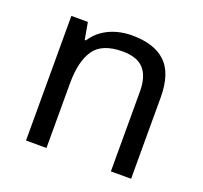

<svg xmlns="http://www.w3.org/2000/svg" viewBox="-100 -661 819 776"><g transform="rotate(20 309.0 -273.0)"><path d="M343 -546Q439 -546 488 -499.5Q537 -453 537 -349V0H450V-343Q450 -408 421 -440Q392 -472 330 -472Q241 -472 207 -422Q173 -372 173 -278V0H85V-536H156L169 -463H174Q192 -491 218.5 -509.5Q245 -528 277 -537Q309 -546 343 -546Z"/></g></svg>

Font: hexukannada05
Style: Book
Weight: 400
Designer: Jelle Bosma - Monotype Design Team
Foundry: Monotype Imaging Inc.
Version: Version 2.003